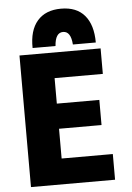

<svg xmlns="http://www.w3.org/2000/svg" viewBox="-62 -979 714 1035"><g transform="rotate(-5 295.5 -461.0)"><path d="M518 11H63V-701H502V-563H241V-425H471V-289H241V-128H518ZM479 -735H355Q350 -807 308 -807Q266 -807 261 -735H137Q135 -830 179.5 -881.5Q224 -933 308 -933Q392 -933 435.5 -881.5Q479 -830 479 -735Z"/></g></svg>

Font: Repo
Style: ExtraBold
Weight: 800
Designer: Stefan Peev
Foundry: Context Ltd
Version: Version 001.000